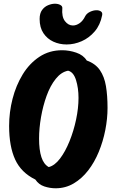

<svg xmlns="http://www.w3.org/2000/svg" viewBox="-20 -997 626 1032"><path d="M279 15Q248 15 218 5Q188 -5 170 -32Q94 -69 61.5 -139.5Q29 -210 29 -320Q29 -394 47.5 -466Q66 -538 102 -597Q138 -656 191.5 -691.5Q245 -727 314 -727Q352 -727 390 -714Q428 -701 446 -672Q493 -655 517 -620Q541 -585 549.5 -534Q558 -483 558 -417Q558 -359 546 -298Q534 -237 511 -181Q488 -125 454 -81Q420 -37 376 -11Q332 15 279 15ZM242 -99Q274 -107 302.5 -144.5Q331 -182 353.5 -237.5Q376 -293 389 -354.5Q402 -416 402 -471Q402 -524 388.5 -567Q375 -610 346 -617Q309 -610 279.5 -573Q250 -536 230.5 -482Q211 -428 200.5 -367.5Q190 -307 190 -252Q190 -191 202.5 -152.5Q215 -114 242 -99ZM338 -758Q300 -758 267 -773Q234 -788 213.5 -818.5Q193 -849 193 -895Q193 -925 206 -943Q219 -961 238.5 -969Q258 -977 275 -977Q292 -977 304 -970.5Q316 -964 315 -953Q311 -907 329 -883.5Q347 -860 372 -860Q390 -860 408 -872.5Q426 -885 438 -910Q446 -925 464 -933.5Q482 -942 499 -942Q513 -942 522.5 -935.5Q532 -929 529 -915Q519 -863 489 -828Q459 -793 419 -775.5Q379 -758 338 -758Z"/></svg>

Font: Protest Riot
Style: Regular
Weight: 400
Designer: Octavio Pardo
Foundry: Ashler Design
Version: Version 2.005; ttfautohint (v1.8.4.7-5d5b)